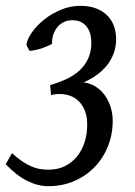

<svg xmlns="http://www.w3.org/2000/svg" viewBox="-23 -623 463 658"><path d="M375 -488.8Q375 -462.4 366.5 -439.7Q357.9 -417 342.8 -398.2Q327.6 -379.4 307.1 -365Q286.6 -350.6 263.2 -340.8Q286.1 -337.9 304.7 -326.2Q323.2 -314.5 336.2 -296.4Q349.1 -278.3 356.2 -255.9Q363.3 -233.4 363.3 -209Q363.3 -163.1 347.2 -122.3Q331.1 -81.5 301.8 -51Q272.5 -20.5 231.7 -2.7Q190.9 15.1 141.6 15.1Q106.9 15.1 69.8 -3.4Q32.7 -22 -3.4 -60.5L18.1 -98.1Q36.6 -81.5 52.2 -70.8Q67.9 -60.1 82.5 -53.5Q97.2 -46.9 111.8 -44.2Q126.5 -41.5 143.6 -41.5Q174.8 -41.5 199.5 -53.7Q224.1 -65.9 241.2 -87.2Q258.3 -108.4 267.1 -136.2Q275.9 -164.1 275.9 -195.8Q275.9 -223.1 268.1 -242.9Q260.3 -262.7 247.3 -275.6Q234.4 -288.6 217.5 -294.7Q200.7 -300.8 183.1 -300.8H173.8Q170.9 -300.8 168.2 -300.3Q165.5 -299.8 162.1 -299.3Q158.7 -298.8 151.9 -297.4L148.9 -331.5Q178.2 -339.8 204.1 -351.8Q230 -363.8 249 -381.1Q268.1 -398.4 279.1 -422.1Q290 -445.8 290 -477.1Q290 -492.2 286.4 -506.1Q282.7 -520 274.7 -530.8Q266.6 -541.5 254.4 -547.6Q242.2 -553.7 224.6 -553.7Q209 -553.7 195.8 -547.4Q182.6 -541 173.6 -530Q164.6 -519 159.7 -504.4Q154.8 -489.7 155.3 -472.7Q138.2 -463.4 118.2 -456.8Q98.1 -450.2 78.1 -448.7L67.4 -468.8Q70.3 -489.3 86.9 -512.7Q103.5 -536.1 128.9 -556.4Q154.3 -576.7 186.3 -589.8Q218.3 -603 252 -603Q284.7 -603 308.1 -593.5Q331.5 -584 346.4 -568.1Q361.3 -552.2 368.2 -531.5Q375 -510.7 375 -488.8Z"/></svg>

Font: Gentium Book Basic
Style: Italic
Weight: 400
Italic angle: -8°
Designer: J. Victor Gaultney and Annie Olsen
Foundry: SIL International
Version: Version 1.102; 2013; Maintenance release